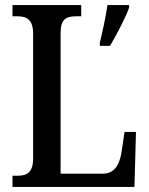

<svg xmlns="http://www.w3.org/2000/svg" viewBox="-20 -734 585 754"><path d="M29 0H508L514 -216H469L458 -141C450 -88 431 -52 383 -52H218V-605C218 -659 240 -670 279 -670H299V-714H29V-670H48C83 -670 110 -659 110 -602V-111C110 -55 83 -44 51 -44H29ZM372 -567V-554H412C437 -596 472 -662 487 -704V-714H402C395 -666 383 -611 372 -567Z"/></svg>

Font: Noto Serif Sinhala Condensed Medium
Style: Regular
Weight: 500
Width: 3
Designer: Jelle Bosma - Monotype Design Team
Foundry: Monotype Imaging Inc.
Version: Version 2.007